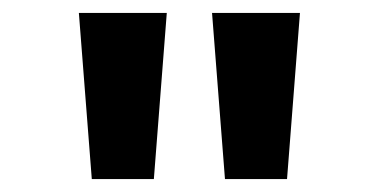

<svg xmlns="http://www.w3.org/2000/svg" viewBox="-20 -749 586 297"><path d="M122 -472 102 -729H238L218 -472ZM328 -472 308 -729H444L424 -472Z"/></svg>

Font: Noto Sans Gurmukhi UI
Style: Bold
Weight: 700
Designer: Jelle Bosma - Monotype Design Team
Foundry: Monotype Imaging Inc.
Version: Version 2.004; ttfautohint (v1.8.4.7-5d5b)